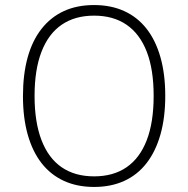

<svg xmlns="http://www.w3.org/2000/svg" viewBox="-20 -733 746 761"><path d="M353 8Q286 8 233.5 -16Q181 -40 145 -86Q109 -132 90 -199Q71 -266 71 -352Q71 -438 89.5 -505Q108 -572 144.5 -618.5Q181 -665 233 -689Q285 -713 353 -713Q420 -713 472.5 -689Q525 -665 561 -619Q597 -573 616 -506Q635 -439 635 -353Q635 -267 616 -200Q597 -133 561 -86.5Q525 -40 472.5 -16Q420 8 353 8ZM353 -34Q429 -34 481.5 -70Q534 -106 561.5 -177Q589 -248 589 -353Q589 -458 561.5 -528.5Q534 -599 481.5 -635Q429 -671 353 -671Q277 -671 224.5 -635Q172 -599 144.5 -528Q117 -457 117 -353Q117 -249 144.5 -177.5Q172 -106 224.5 -70Q277 -34 353 -34Z"/></svg>

Font: Nunito Sans 10pt SemiCondensed ExtraLight
Style: Regular
Weight: 250
Width: 4
Designer: Vernon Adams
Foundry: Vernon Adams
Version: Version 3.101;gftools[0.9.27]